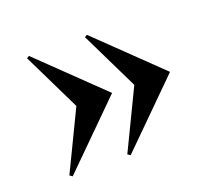

<svg xmlns="http://www.w3.org/2000/svg" viewBox="-79 -590 664 601"><g transform="rotate(-20 253.0 -289.5)"><path d="M467 -292 262 -490 254 -485 348 -292 253 -95 262 -89ZM274 -292 69 -490 61 -485 155 -292 60 -95 69 -89Z"/></g></svg>

Font: Cinzel
Style: Bold
Weight: 700
Designer: Natanael Gama
Version: Version 2.000